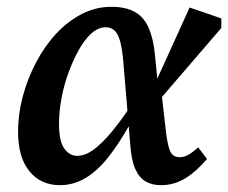

<svg xmlns="http://www.w3.org/2000/svg" viewBox="-20 -529 669 563"><path d="M156 14Q100 14 66.5 -26.5Q33 -67 33 -143Q33 -195 47 -247Q61 -299 86 -346.5Q111 -394 145 -430.5Q179 -467 220 -488Q261 -509 306 -509Q348 -509 374.5 -494.5Q401 -480 415 -449.5Q429 -419 434 -372L442 -291L451 -279L467 -140Q472 -99 480 -83.5Q488 -68 507 -68Q520 -68 533 -75.5Q546 -83 561 -97L587 -63Q557 -27 524 -6.5Q491 14 452 14Q426 14 407 3Q388 -8 376.5 -34Q365 -60 362 -104L341 -355Q336 -407 324.5 -428Q313 -449 290 -449Q268 -449 248 -431Q228 -413 211 -382.5Q194 -352 180.5 -315Q167 -278 160 -239Q153 -200 153 -165Q153 -115 168.5 -93.5Q184 -72 206 -72Q229 -72 253.5 -89.5Q278 -107 308 -143Q338 -179 375 -236L387 -170H364Q330 -109 297.5 -68Q265 -27 230 -6.5Q195 14 156 14ZM438 -225 427 -267 536 -507 629 -475V-447Z"/></svg>

Font: Source Serif 4 SemiBold
Style: Italic
Weight: 600
Italic angle: -12°
Designer: Frank Grießhammer
Foundry: Adobe Systems Incorporated
Version: Version 4.004;hotconv 1.0.116;makeotfexe 2.5.65601